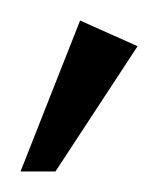

<svg xmlns="http://www.w3.org/2000/svg" viewBox="-39 -655 154 187"><path d="M95 -610 15 -488H-19L39 -635Z"/></svg>

Font: Marck Script
Style: Regular
Weight: 400
Designer: Denis Masharov, Marck Fogel
Foundry: Denis Masharov
Version: Version 1.002